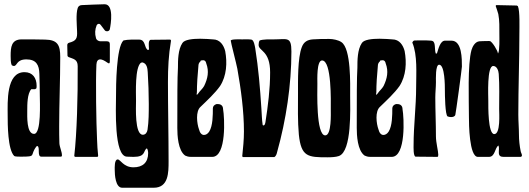

<svg xmlns="http://www.w3.org/2000/svg" viewBox="-20 -737 2487 902"><path d="M155 -51C170 -48 153 -1 174 -1H264C270 -1 271 -3 271 -8C271 -24 260 -46 259 -64C258 -91 258 -117 258 -144C258 -252 263 -361 263 -469C263 -525 251 -550 192 -551C155 -552 119 -552 82 -552C33 -552 30 -515 30 -474C30 -462 30 -441 35 -431C37 -429 42 -427 45 -427C62 -427 56 -458 104 -458C150 -458 164 -432 165 -390C166 -356 167 -322 167 -288C167 -260 175 -108 140 -108C104 -108 108 -192 108 -218C108 -246 108 -297 127 -318H145L151 -322C152 -326 152 -330 152 -334C152 -370 134 -398 95 -398C8 -398 16 -256 16 -197C16 -154 16 -34 47 -4C50 -1 72 -1 77 -1C156 -1 117 -6 152 -50Z M434 -618C436 -622 440 -625 444 -625C448 -625 451 -623 453 -620L472 -595C475 -591 479 -590 483 -590C489 -590 495 -594 496 -600C501 -624 516 -718 471 -717C437 -716 402 -715 364 -713C355 -713 347 -707 345 -699C336 -671 341 -622 342 -591C344 -556 338 -545 304 -536C298 -534 296 -530 296 -524L297 -476C297 -473 299 -471 302 -469C324 -460 345 -459 345 -426C346 -286 341 -108 329 -6C329 -2 331 0 335 0H435C440 0 441 -2 441 -6C438 -32 437 -56 436 -80C432 -160 429 -358 433 -434C434 -450 440 -458 451 -458C459 -458 470 -453 484 -443C492 -437 496 -438 496 -449V-530C496 -539 491 -543 482 -543H452C443 -543 433 -549 431 -558C425 -579 426 -598 434 -618Z M648 -444C670 -440 673 -416 674 -398C677 -348 679 -299 679 -249C679 -209 679 -166 673 -127C671 -115 664 -104 651 -104C612 -104 619 -235 619 -263C619 -299 613 -423 643 -443L642 -442ZM669 -40C674 -39 676 -23 676 -18C676 27 650 49 607 49C560 49 546 12 533 12C517 12 519 50 519 61C519 83 522 145 554 145H702C772 145 772 74 772 20C772 -104 769 -228 769 -352C769 -417 772 -479 783 -543V-548C783 -550 780 -551 778 -551C748 -551 719 -550 689 -550C674 -550 680 -515 680 -505L676 -502H675C656 -512 666 -551 633 -551C611 -551 581 -552 560 -547C526 -515 525 -333 525 -283C525 -234 514 -1 577 -1C587 -1 597 0 607 0C665 0 652 -27 669 -40Z M939 -333C932 -320 919 -310 912 -299C905 -289 902 -289 905 -303C905 -340 908 -385 912 -426C912 -436 915 -443 922 -449C922 -453 925 -453 925 -453C939 -456 946 -453 949 -439C963 -402 956 -368 939 -333ZM850 -6C857 -3 864 0 878 0H977C1045 0 1035 -187 1028 -224C1028 -241 1017 -248 1004 -248H997C987 -245 980 -238 980 -228C980 -197 980 -146 963 -119C956 -108 947 -103 938 -103C928 -103 919 -112 915 -129C905 -156 898 -214 922 -235C953 -265 990 -299 1014 -333C1045 -381 1048 -443 1038 -497C1031 -524 1014 -552 980 -552C967 -553 944 -555 920 -555C885 -555 847 -551 837 -535C816 -504 816 -453 816 -419C813 -371 813 -279 813 -136C813 -102 816 -30 850 -6Z M1214 -150C1210 -176 1210 -201 1208 -227C1202 -322 1194 -417 1179 -511C1177 -521 1173 -549 1161 -551C1147 -553 1131 -552 1117 -552C1109 -552 1064 -554 1064 -546C1064 -539 1091 -436 1095 -414C1112 -318 1126 -216 1126 -119C1126 -80 1122 -42 1118 -3L1121 1H1269C1277 -4 1280 -14 1282 -23C1324 -173 1349 -338 1349 -495C1349 -567 1329 -552 1267 -552C1248 -552 1217 -553 1200 -547C1196 -542 1195 -532 1195 -526C1195 -496 1249 -501 1249 -397C1249 -319 1239 -240 1227 -163C1226 -158 1224 -146 1216 -148Z M1534 -224C1534 -203 1538 -101 1508 -101C1464 -101 1471 -309 1471 -343C1471 -362 1467 -453 1493 -453C1539 -453 1534 -258 1534 -224ZM1518 2C1536 2 1558 1 1572 -4C1634 -26 1625 -229 1625 -287C1625 -340 1630 -508 1584 -539C1570 -549 1544 -554 1527 -554C1501 -554 1475 -554 1449 -552C1424 -550 1407 -540 1398 -516C1378 -465 1380 -357 1380 -300C1380 -235 1378 -168 1384 -104C1395 0 1427 2 1518 2Z M1782 -333C1775 -320 1762 -310 1755 -299C1748 -289 1745 -289 1748 -303C1748 -340 1751 -385 1755 -426C1755 -436 1758 -443 1765 -449C1765 -453 1768 -453 1768 -453C1782 -456 1789 -453 1792 -439C1806 -402 1799 -368 1782 -333ZM1693 -6C1700 -3 1707 0 1721 0H1820C1888 0 1878 -187 1871 -224C1871 -241 1860 -248 1847 -248H1840C1830 -245 1823 -238 1823 -228C1823 -197 1823 -146 1806 -119C1799 -108 1790 -103 1781 -103C1771 -103 1762 -112 1758 -129C1748 -156 1741 -214 1765 -235C1796 -265 1833 -299 1857 -333C1888 -381 1891 -443 1881 -497C1874 -524 1857 -552 1823 -552C1810 -553 1787 -555 1763 -555C1728 -555 1690 -551 1680 -535C1659 -504 1659 -453 1659 -419C1656 -371 1656 -279 1656 -136C1656 -102 1659 -30 1693 -6Z M1923 -56C1923 -48 1921 -1 1933 -1L2035 0L2038 -2C2038 -4 2039 -7 2039 -10C2039 -27 2028 -67 2028 -96C2028 -157 2025 -218 2025 -279C2025 -303 2028 -327 2028 -351C2028 -365 2025 -433 2043 -433C2070 -433 2070 -333 2070 -312C2070 -294 2071 -195 2083 -190C2088 -188 2094 -187 2099 -187C2107 -187 2116 -189 2119 -197C2121 -202 2150 -415 2150 -424C2150 -459 2151 -546 2101 -546H2071C2047 -546 2039 -504 2033 -487L2030 -485L2027 -486C2023 -497 2024 -515 2022 -527C2020 -538 2017 -545 2005 -546C1981 -548 1956 -547 1931 -547C1923 -547 1921 -545 1917 -537C1942 -478 1935 -391 1935 -328C1935 -237 1923 -146 1923 -56Z M2302 -107C2272 -107 2274 -239 2274 -263C2274 -287 2267 -427 2297 -427C2315 -427 2322 -404 2323 -390C2327 -335 2325 -279 2325 -225C2325 -204 2332 -107 2302 -107ZM2319 -487C2319 -497 2292 -543 2281 -544C2276 -545 2272 -544 2267 -544C2255 -544 2244 -544 2232 -543C2212 -541 2200 -519 2195 -502C2176 -434 2183 -265 2183 -186C2183 -157 2184 0 2225 0H2277C2306 0 2304 -41 2321 -53C2322 -54 2323 -53 2322 -52C2324 -48 2324 -43 2324 -39C2324 -18 2318 0 2346 0H2425C2429 0 2432 -3 2432 -7C2432 -14 2427 -20 2426 -27C2421 -52 2418 -78 2418 -104C2418 -135 2415 -167 2415 -199C2415 -326 2420 -453 2420 -580C2420 -608 2423 -685 2413 -708L2408 -711C2377 -711 2346 -713 2315 -713H2311C2309 -712 2309 -710 2309 -708C2309 -708 2320 -677 2321 -671C2327 -641 2326 -606 2326 -576C2326 -557 2328 -500 2320 -486Z"/></svg>

Font: DisSenso
Style: Regular
Weight: 400
Version: Version 1.150